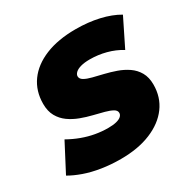

<svg xmlns="http://www.w3.org/2000/svg" viewBox="-186 -870 1029 1040"><g transform="rotate(-30 328.5 -350.0)"><path d="M280 16Q218 16 161 7Q104 -2 57.5 -18.5Q11 -35 -23 -55L68 -229Q107 -207 146.5 -192.5Q186 -178 225.5 -171Q265 -164 304 -164Q335 -164 355.5 -169Q376 -174 386.5 -183.5Q397 -193 397 -205Q397 -221 379 -231Q361 -241 331.5 -249Q302 -257 266.5 -265.5Q231 -274 195 -287.5Q159 -301 129.5 -322Q100 -343 82 -375Q64 -407 64 -453Q64 -533 106.5 -592Q149 -651 228.5 -683.5Q308 -716 418 -716Q496 -716 563.5 -700.5Q631 -685 680 -656L595 -484Q553 -510 503.5 -523Q454 -536 403 -536Q369 -536 346 -529.5Q323 -523 311.5 -512Q300 -501 300 -489Q300 -473 318 -462.5Q336 -452 366 -444.5Q396 -437 431.5 -428.5Q467 -420 502.5 -407.5Q538 -395 568 -374.5Q598 -354 616 -322.5Q634 -291 634 -245Q634 -167 591 -108.5Q548 -50 468.5 -17Q389 16 280 16Z"/></g></svg>

Font: Montserrat Thin Black
Style: Italic
Weight: 900
Italic angle: -11.3°
Version: Version 9.000